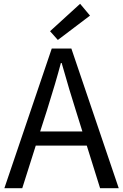

<svg xmlns="http://www.w3.org/2000/svg" viewBox="-20 -989 647 1009"><path d="M227 -410 191 -298H413L378 -410Q348 -503 304 -658H300Q273 -556 227 -410ZM3 0 252 -734H355L604 0H506L436 -224H168L97 0ZM284 -779 243 -825 401 -969 453 -907Z"/></svg>

Font: Swei Fan Sans CJK TC
Style: Regular
Weight: 400
Version: Version 2.130